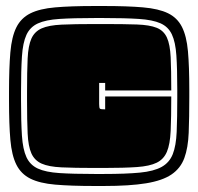

<svg xmlns="http://www.w3.org/2000/svg" viewBox="-20 -621 660 639"><path d="M295 -2Q216 -2 164 -6.5Q112 -11 81 -26.5Q50 -42 34.5 -73Q19 -104 14.5 -155.5Q10 -207 10 -286V-316Q10 -395 14.5 -447Q19 -499 34.5 -530Q50 -561 81 -576.5Q112 -592 164 -596.5Q216 -601 295 -601H325Q404 -601 456 -596.5Q508 -592 539 -577Q570 -562 585.5 -531.5Q601 -501 605.5 -450.5Q610 -400 610 -323V-297Q610 -229 608 -179Q606 -129 593.5 -95Q581 -61 551 -40.5Q521 -20 466.5 -11Q412 -2 325 -2ZM295 -42H325Q399 -42 445.5 -46.5Q492 -51 518 -65.5Q544 -80 555 -108Q566 -136 568 -182Q570 -228 570 -297V-323Q570 -392 567 -436.5Q564 -481 552 -506.5Q540 -532 514 -543.5Q488 -555 442 -558Q396 -561 325 -561H295Q224 -561 178 -558Q132 -555 106 -543Q80 -531 68 -505Q56 -479 53 -433Q50 -387 50 -316V-286Q50 -215 53 -169.5Q56 -124 68 -98Q80 -72 106 -60Q132 -48 178 -45Q224 -42 295 -42ZM325 -541Q393 -541 435.5 -539.5Q478 -538 501.5 -528.5Q525 -519 535.5 -496Q546 -473 548 -430.5Q550 -388 550 -320H330V-345H310V-275Q310 -262 312.5 -259.5Q315 -257 330 -257V-300H550Q550 -230 548 -185.5Q546 -141 535.5 -116Q525 -91 501.5 -79.5Q478 -68 435.5 -65Q393 -62 325 -62H295Q228 -62 185 -64Q142 -66 118.5 -76.5Q95 -87 84.5 -110.5Q74 -134 72 -176.5Q70 -219 70 -286V-316Q70 -384 72 -426.5Q74 -469 84.5 -492.5Q95 -516 118.5 -526.5Q142 -537 185 -539Q228 -541 295 -541Z"/></svg>

Font: Badeen Display
Style: Regular
Weight: 400
Version: Version 1.000; ttfautohint (v1.8.4.7-5d5b)